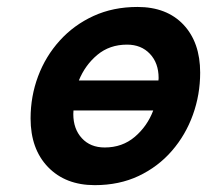

<svg xmlns="http://www.w3.org/2000/svg" viewBox="-20 -523 599 555"><path d="M68.4 -180.7Q68.4 -244.6 90.1 -302.5Q111.8 -360.4 152.6 -405.5Q193.4 -450.7 250.2 -476.8Q307.1 -502.9 377.4 -502.9Q461.9 -502.9 510.3 -451.7Q558.6 -400.4 558.6 -313Q558.6 -249.5 537.6 -191.2Q516.6 -132.8 476.8 -86.9Q437 -41 380.9 -14.4Q324.7 12.2 253.9 12.2Q169.4 12.2 118.9 -40Q68.4 -92.3 68.4 -180.7ZM422.9 -203.6H192.4Q191.9 -200.2 191.9 -193.4Q191.9 -150.4 216.6 -123.5Q241.2 -96.7 282.7 -96.7Q333.5 -96.7 369.6 -127.4Q405.8 -158.2 422.9 -203.6ZM208 -290.5H438Q438.5 -292.5 438.5 -297.4Q438.5 -340.8 413.3 -367.4Q388.2 -394 347.2 -394Q296.9 -394 261.5 -364.5Q226.1 -335 208 -290.5Z"/></svg>

Font: Andika
Style: Bold Italic
Weight: 700
Italic angle: -14°
Designer: Victor Gaultney, Annie Olsen, Julie Remington, Don Collingsworth, Eric Hays, Becca Hirsbrunner
Foundry: SIL International
Version: Version 6.101